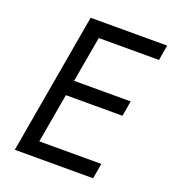

<svg xmlns="http://www.w3.org/2000/svg" viewBox="-129 -798 806 896"><g transform="rotate(20 274.0 -350.0)"><path d="M46 0H435L448 -76H140L183 -321H464L477 -397H196L236 -624H535L548 -700H168Z"/></g></svg>

Font: Fixel Text 20240404
Style: Italic
Weight: 400
Width: 4
Italic angle: -10°
Designer: AlfaBravo + MacPaw
Foundry: Kyrylo Tkachov, Marchela Mozhyna, Serhii Makarenko, Maria Weinstein, Zakhar Kryvoshyya
Version: Version 1.211;Glyphs 3.2 (3225)